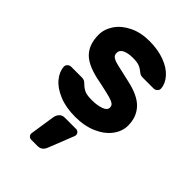

<svg xmlns="http://www.w3.org/2000/svg" viewBox="-228 -628 976 976"><g transform="rotate(45 260.0 -140.0)"><path d="M38 0ZM49 -369Q49 -410 74 -447Q99 -484 146 -507Q193 -530 255 -530Q317 -530 364.5 -512Q412 -494 438.5 -464Q465 -434 467 -401Q468 -390 459.5 -382Q451 -374 440 -374H363Q351 -374 344 -377.5Q337 -381 329 -388Q317 -398 301.5 -404Q286 -410 255 -410Q222 -410 200.5 -400Q179 -390 179 -369Q179 -354 189.5 -345.5Q200 -337 226 -330.5Q252 -324 320 -309Q406 -291 444 -251Q482 -211 482 -149Q482 -108 455 -71.5Q428 -35 377.5 -12.5Q327 10 260 10Q193 10 143.5 -10.5Q94 -31 67.5 -63Q41 -95 39 -129Q38 -140 46.5 -148Q55 -156 66 -156H143Q154 -156 161 -152Q168 -148 176 -140Q190 -126 207 -118Q224 -110 260 -110Q296 -110 324 -119.5Q352 -129 352 -149Q352 -162 342 -169.5Q332 -177 311 -183Q290 -189 239 -200L200 -208Q116 -227 82.5 -266Q49 -305 49 -369ZM226 50H307Q316 50 322.5 56.5Q329 63 329 72Q329 76 328 79L273 218Q261 250 230 250H184Q175 250 168.5 243.5Q162 237 162 228V226L183 89Q186 73 196.5 61.5Q207 50 226 50Z"/></g></svg>

Font: Hezaedrus Medium
Style: Regular
Weight: 500
Designer: Hubert & Fischer
Foundry: Hubert & Fischer
Version: Version 1.10;September 3, 2019;FontCreator 11.5.0.2425 64-bi